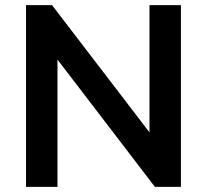

<svg xmlns="http://www.w3.org/2000/svg" viewBox="-20 -725 803 745"><path d="M81 0V-705H182L581 -184H560V-705H682V0H581L183 -520H203V0Z"/></svg>

Font: Nunito Sans 12pt ExtraLight 11pt
Style: Bold
Weight: 700
Version: Version 3.101;gftools[0.9.27]